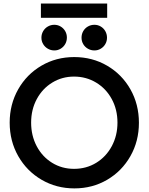

<svg xmlns="http://www.w3.org/2000/svg" viewBox="-20 -1047 832 1075"><path d="M34.2 -360.4Q34.2 -462.9 81.8 -546.9Q129.4 -630.9 211.9 -679.2Q294.4 -727.5 395.5 -727.5Q497.1 -727.5 579.8 -679.2Q662.6 -630.9 710.2 -546.9Q757.8 -462.9 757.8 -359.4Q757.8 -256.8 710.2 -172.9Q662.6 -88.9 580.1 -40.5Q497.6 7.8 396.5 7.8Q295.9 7.8 212.9 -40.5Q129.9 -88.9 82 -173.1Q34.2 -257.3 34.2 -360.4ZM637.7 -360.4Q637.7 -433.6 605.7 -492.4Q573.7 -551.3 518.1 -584.7Q462.4 -618.2 394.5 -618.2Q327.6 -618.2 272.7 -584.7Q217.8 -551.3 186 -492.4Q154.3 -433.6 154.3 -360.4Q154.3 -287.6 185.5 -228.5Q216.8 -169.4 271.7 -135.5Q326.7 -101.6 394.5 -101.6Q463.4 -101.6 518.8 -135.5Q574.2 -169.4 606 -228.8Q637.7 -288.1 637.7 -360.4ZM436.5 -835.9Q436.5 -856 446 -872.6Q455.6 -889.2 472.2 -898.7Q488.8 -908.2 508.8 -908.2Q527.8 -908.2 543.9 -898.7Q560.1 -889.2 569.6 -872.6Q579.1 -856 579.1 -835.9Q579.1 -816.4 569.6 -800Q560.1 -783.7 543.9 -774.2Q527.8 -764.6 508.8 -764.6Q488.8 -764.6 472.2 -774.2Q455.6 -783.7 446 -800Q436.5 -816.4 436.5 -835.9ZM211.9 -835.9Q211.9 -856 221.7 -872.6Q231.4 -889.2 248 -898.7Q264.6 -908.2 284.2 -908.2Q303.2 -908.2 319.3 -898.7Q335.4 -889.2 345 -872.8Q354.5 -856.4 354.5 -836.9Q354.5 -816.9 345.2 -800.5Q335.9 -784.2 319.8 -774.4Q303.7 -764.6 284.2 -764.6Q264.6 -764.6 248 -774.2Q231.4 -783.7 221.7 -800Q211.9 -816.4 211.9 -835.9ZM209 -1027.3H580.1V-947.3H209Z"/></svg>

Font: Reddit Sans Vanilla SemiBold
Style: Regular
Weight: 600
Designer: Stephen Hutchings
Foundry: Reddit
Version: Version 1.013